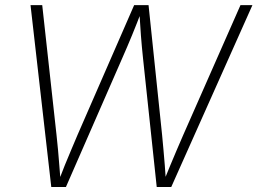

<svg xmlns="http://www.w3.org/2000/svg" viewBox="-20 -748 1030 768"><path d="M185.1 0 102.1 -727.5H148.9L206.1 -208Q209.5 -177.7 212.2 -147.5Q214.8 -117.2 217.3 -86.4Q219.7 -55.7 222.2 -24.4H214.8Q226.6 -55.7 239 -86.4Q251.5 -117.2 264.4 -147.5Q277.3 -177.7 290 -208L516.6 -727.5H574.2L628.4 -208Q631.3 -177.7 634 -147.5Q636.7 -117.2 639.2 -86.4Q641.6 -55.7 643.6 -24.4H635.7Q648.4 -55.7 661.1 -86.4Q673.8 -117.2 686.8 -147.5Q699.7 -177.7 712.9 -208L941.9 -727.5H989.7L665 0H606.9L552.2 -513.7Q547.4 -558.6 543.7 -605.7Q540 -652.8 537.1 -705.1H546.9Q527.3 -653.8 508.1 -606.9Q488.8 -560.1 468.3 -513.7L243.7 0Z"/></svg>

Font: Inter 17pt ExtraLight
Style: Italic
Weight: 250
Italic angle: -9.3988°
Version: Version 4.001;git-66647c0bb